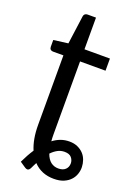

<svg xmlns="http://www.w3.org/2000/svg" viewBox="-153 -695 663 931"><g transform="rotate(20 179.0 -229.0)"><path d="M110.4 77.6Q99.6 52.2 94 21Q88.4 -10.3 88.4 -48.3V-406.2H34.2Q26.4 -406.2 21.5 -411.1Q16.6 -416 16.6 -425.3V-459.5L91.3 -469.2L111.3 -616.2Q112.3 -623.5 117.4 -627.9Q122.6 -632.3 130.9 -632.3H174.3V-468.8H305.7V-406.2H174.3V-30.8Q174.3 -11.2 175.8 5.4Q194.3 -8.8 215.1 -16.4Q235.8 -23.9 259.3 -23.9Q283.7 -23.9 302 -15.6Q320.3 -7.3 332.8 6.1Q345.2 19.5 351.3 36.9Q357.4 54.2 357.9 72.3Q358.4 90.8 352.3 108.6Q346.2 126.5 333 140.6Q319.8 154.8 299.1 163.6Q278.3 172.4 248.5 172.4Q184.1 172.4 143.6 129.4Q139.6 136.7 136 144Q132.3 151.4 128.4 159.7Q123 170.9 115.7 172.9Q108.4 174.8 96.7 166.5L70.8 148.9Q89.4 109.4 110.4 77.6ZM254.4 31.2Q234.9 31.2 218.3 40.3Q201.7 49.3 187 64.9Q196.8 92.3 213.4 105Q230 117.7 252 117.7Q275.9 117.7 288.6 105.5Q301.3 93.3 301.3 74.2Q301.3 57.6 290.3 44.4Q279.3 31.2 254.4 31.2Z"/></g></svg>

Font: Carlito
Style: Regular
Weight: 400
Designer: Lukasz Dziedzic
Foundry: tyPoland Lukasz Dziedzic
Version: Version 1.103; Beta1; all basic design good, some composites